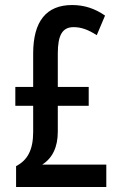

<svg xmlns="http://www.w3.org/2000/svg" viewBox="-20 -744 481 764"><path d="M267 -724C165 -724 112 -660 112 -531V-398H41V-323H112V-219C112 -147 89 -106 44 -83V0H403V-89H148C189 -115 210 -159 210 -220V-323H333V-398H210V-531C210 -604 228 -636 273 -636C303 -636 331 -626 365 -604L398 -682C358 -710 315 -724 267 -724Z"/></svg>

Font: Noto Sans Hebrew ExtraCondensed Medium
Style: Regular
Weight: 500
Width: 2
Designer: Monotype Design Team
Foundry: Monotype Imaging Inc.
Version: Version 2.004